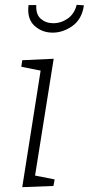

<svg xmlns="http://www.w3.org/2000/svg" viewBox="-20 -771 367 794"><path d="M72 3 148 -479 68 -495 72 -522 202 -528 125 -45 206 -29 201 -2ZM198 -636Q153 -636 122 -665Q91 -694 98 -750H130Q128 -711 149 -693Q170 -675 200 -675Q233 -675 260.5 -694.5Q288 -714 297 -751L327 -749Q319 -692 280 -664Q241 -636 198 -636Z"/></svg>

Font: Bitter Light
Style: Italic
Weight: 300
Italic angle: -9°
Designer: Sol Matas, and Bitter project Authors
Foundry: Sol Matas
Version: Version 2.001